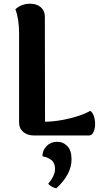

<svg xmlns="http://www.w3.org/2000/svg" viewBox="-20 -731 548 1036"><path d="M222 -641 223 -74Q287 -75 357.5 -92.5Q428 -110 467 -133Q484 -122 490.5 -89.5Q497 -57 488.5 -28.5Q480 0 459 0H163Q128 0 105.5 -19Q83 -38 83 -71V-551Q83 -628 63 -681Q96 -711 143 -711Q178 -711 200 -692Q222 -673 222 -641ZM284 285Q260 281 240 261Q277 216 277 182Q277 163 270.5 149.5Q264 136 251.5 128.5Q239 121 231 118Q223 115 209 112Q209 80 231.5 57Q254 34 288 34Q321 34 343.5 57.5Q366 81 366 129Q366 210 284 285Z"/></svg>

Font: Arima Koshi Bold
Style: Regular
Weight: 700
Designer: Joana Correia and Natanael Gama
Foundry: NDISCOVER
Version: Version 1.019;PS 001.019;hotconv 1.0.88;makeotf.lib2.5.64775